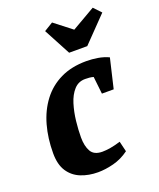

<svg xmlns="http://www.w3.org/2000/svg" viewBox="-141 -839 773 936"><g transform="rotate(-20 245.0 -371.5)"><path d="M205 10Q157 10 117 -6Q77 -22 53.5 -57.5Q30 -93 30 -152Q30 -229 48.5 -295.5Q67 -362 105 -412.5Q143 -463 200.5 -491Q258 -519 335 -519Q365 -519 394.5 -514Q424 -509 450 -497L414 -344H353L343 -434Q333 -437 322 -438Q311 -439 300 -439Q265 -439 242 -413.5Q219 -388 206.5 -347.5Q194 -307 189 -262Q184 -217 184 -178Q184 -133 200 -105Q216 -77 259 -77Q278 -77 301.5 -81Q325 -85 354 -94L367 -40Q329 -12 286 -1Q243 10 205 10ZM271 -586 197 -725 243 -753 333 -683 454 -753 490 -715 365 -586Z"/></g></svg>

Font: Manuale ExtraBold
Style: Italic
Weight: 800
Italic angle: -11°
Designer: Eduardo Tunni / Pablo Cosgaya
Foundry: Eduardo Tunni / Pablo Cosgaya
Version: Version 1.002